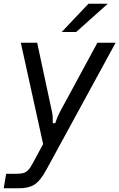

<svg xmlns="http://www.w3.org/2000/svg" viewBox="-35 -783 642 1033"><path d="M-15 230 -2 152H50Q75 152 89 148.5Q103 145 115.5 133Q128 121 142 94L197 -8L77 -553H165L245 -180Q250 -156 249 -120H262Q274 -156 287 -180L489 -553H587L214 131Q182 190 150.5 210Q119 230 67 230ZM375 -611H297L441 -763H545Z"/></svg>

Font: Open Sauce Sans
Style: Italic
Weight: 400
Italic angle: -10°
Designer: Alfredo Marco Pradil
Foundry: Creative Sauce Fz LLC
Version: Version 1.477